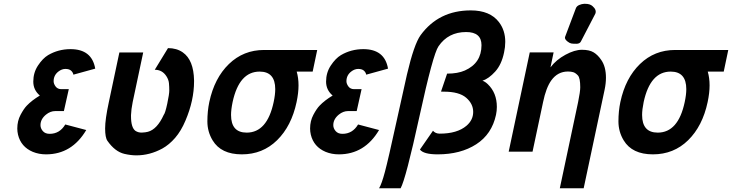

<svg xmlns="http://www.w3.org/2000/svg" viewBox="-20 -801 3866 1014"><path d="M435.5 -114.3Q359.4 14.2 223.1 14.2Q185.5 14.2 153.3 1Q90.8 -25.4 75.2 -89.4Q71.3 -106.4 71.3 -122.1Q71.3 -162.1 88.6 -194.6Q106 -227.1 121.1 -242.7Q147.5 -270.5 190.4 -296.4Q155.8 -325.7 155.8 -370.1Q155.8 -417.5 180.7 -455.1Q205.6 -492.7 233.9 -509.8Q287.6 -541.5 352.5 -541.5Q465.3 -541.5 482.9 -438.5L367.7 -406.7Q365.2 -419.4 355 -428.2Q344.7 -437 325.4 -437Q306.2 -437 288.1 -422.9Q263.2 -403.3 263.2 -372.1Q263.2 -358.4 273.7 -344.2Q284.2 -330.1 304.2 -330.1H343.3L317.4 -214.4H272Q246.1 -214.4 223.1 -195.8Q193.8 -171.9 193.8 -140.1Q193.8 -123 206.3 -108.6Q218.8 -94.2 242.2 -94.2Q295.4 -94.2 324.7 -143.6Z M761.2 -105Q810.1 -118.2 844.7 -194.3Q852.5 -203.1 863.3 -253.4Q874 -303.7 874 -323.2Q874 -342.8 872.3 -361.3Q870.6 -379.9 859.4 -397.5Q837.4 -432.6 797.4 -432.6L867.2 -546.9Q913.1 -546.9 945.3 -524.4Q1002.9 -484.4 1004.9 -376V-371.6Q1004.9 -270.5 959.5 -164.1Q936.5 -109.4 905 -73Q873.5 -36.6 837.4 -16.6Q771 19.5 700.2 19.5Q671.4 19.5 637.2 11.7Q587.4 0 547.4 -57.1Q535.2 -74.2 535.2 -122.6Q535.2 -170.9 554.7 -261.2L610.4 -523.9H736.3L680.7 -261.7Q672.9 -223.1 671.9 -193.4V-187Q671.9 -127 695.3 -109.9Q710.4 -100.1 729.5 -100.8Q748.5 -101.6 761.2 -105Z M1085.4 -262.2Q1112.3 -388.7 1189 -462.9Q1265.6 -537.1 1375 -537.1H1655.3L1631.3 -422.9H1546.9Q1556.6 -389.6 1556.6 -350.1Q1556.6 -310.5 1546.4 -262.2Q1519.5 -135.3 1443.4 -60.5Q1367.2 14.2 1257.3 14.2Q1147.5 14.2 1103 -59.6Q1075.2 -105.5 1075.2 -159.7Q1075.2 -213.9 1085.4 -262.2ZM1208.5 -262.2Q1200.2 -222.2 1200.2 -193.8Q1200.2 -100.6 1282.7 -100.6Q1391.1 -100.6 1425.3 -262.2Q1433.6 -301.3 1433.6 -330.1Q1433.6 -422.9 1351.1 -422.9Q1243.2 -422.9 1208.5 -262.2Z M1981.9 -114.3Q1905.8 14.2 1769.5 14.2Q1731.9 14.2 1699.7 1Q1637.2 -25.4 1621.6 -89.4Q1617.7 -106.4 1617.7 -122.1Q1617.7 -162.1 1635 -194.6Q1652.3 -227.1 1667.5 -242.7Q1693.8 -270.5 1736.8 -296.4Q1702.1 -325.7 1702.1 -370.1Q1702.1 -417.5 1727.1 -455.1Q1752 -492.7 1780.3 -509.8Q1834 -541.5 1898.9 -541.5Q2011.7 -541.5 2029.3 -438.5L1914.1 -406.7Q1911.6 -419.4 1901.4 -428.2Q1891.1 -437 1871.8 -437Q1852.5 -437 1834.5 -422.9Q1809.6 -403.3 1809.6 -372.1Q1809.6 -358.4 1820.1 -344.2Q1830.6 -330.1 1850.6 -330.1H1889.6L1863.8 -214.4H1818.4Q1792.5 -214.4 1769.5 -195.8Q1740.2 -171.9 1740.2 -140.1Q1740.2 -123 1752.7 -108.6Q1765.1 -94.2 1788.6 -94.2Q1841.8 -94.2 1871.1 -143.6Z M2522.9 -562.5Q2522.9 -631.8 2441.9 -631.8Q2347.2 -631.8 2295.9 -556.6Q2267.1 -516.1 2195.3 -186.5Q2122.6 146 2095.7 193.4H1981.9Q1995.6 171.4 2012.9 106.4Q2030.3 41.5 2073.5 -156.5Q2116.7 -354.5 2129.4 -408.2Q2166.5 -566.9 2201.2 -615.2Q2296.9 -746.1 2466.3 -746.1Q2567.9 -746.1 2615.2 -684.1Q2648.4 -640.6 2648.4 -580.1Q2648.4 -552.2 2642.1 -523.9Q2628.9 -460 2595.2 -422.9Q2561.5 -385.7 2527.8 -374.5Q2540 -371.6 2556.2 -356.4Q2604 -310.5 2604 -236.3Q2604 -215.8 2599.6 -194.8Q2577.6 -92.3 2495.1 -39.1Q2412.6 14.2 2291.5 14.2Q2216.8 14.2 2197.8 -11.2L2266.6 -110.4Q2279.8 -95.2 2302.2 -95.2Q2394.5 -95.2 2443.4 -136.7Q2479 -167 2479 -210Q2479 -252.9 2441.9 -284.9Q2404.8 -316.9 2324.2 -316.9H2318.8L2311 -317.4H2309.1Q2309.6 -317.4 2341.3 -412.1Q2397.5 -412.1 2435.1 -428.7Q2522.9 -467.8 2522.9 -562.5Z M3047.9 -582Q3042 -569.8 3023.9 -569.8Q3005.9 -569.8 2997.3 -571.3Q2988.8 -572.8 2977.5 -581.5Q2960 -595.2 2964.4 -606.4L3021.5 -757.8Q3025.9 -769 3039.3 -774.7Q3052.7 -780.3 3064.5 -780.8H3070.8Q3095.7 -780.8 3108.9 -769Q3132.3 -749 3124 -728.5ZM2792.5 0H2666.5L2777.8 -524.4H2903.8L2887.2 -445.3Q2917.5 -485.4 2966.1 -511.7Q3014.6 -538.1 3053.5 -538.1Q3092.3 -538.1 3114.7 -524.7Q3137.2 -511.2 3155.3 -484.4Q3180.2 -448.7 3180.2 -390.6Q3180.2 -360.4 3172.9 -326.2L3062.5 193.4H2936.5L3033.2 -262.2Q3044.4 -316.9 3044.4 -340.3Q3044.4 -389.2 3032 -402.6Q3019.5 -416 3007.6 -419.7Q2995.6 -423.3 2979.5 -423.3Q2925.3 -423.3 2891.6 -376.5Q2863.8 -337.9 2848.1 -261.7Z M3256.3 -262.2Q3283.2 -388.7 3359.9 -462.9Q3436.5 -537.1 3545.9 -537.1H3826.2L3802.2 -422.9H3717.8Q3727.5 -389.6 3727.5 -350.1Q3727.5 -310.5 3717.3 -262.2Q3690.4 -135.3 3614.3 -60.5Q3538.1 14.2 3428.2 14.2Q3318.4 14.2 3273.9 -59.6Q3246.1 -105.5 3246.1 -159.7Q3246.1 -213.9 3256.3 -262.2ZM3379.4 -262.2Q3371.1 -222.2 3371.1 -193.8Q3371.1 -100.6 3453.6 -100.6Q3562 -100.6 3596.2 -262.2Q3604.5 -301.3 3604.5 -330.1Q3604.5 -422.9 3522 -422.9Q3414.1 -422.9 3379.4 -262.2Z"/></svg>

Font: Tuffy
Style: BoldItalic
Weight: 700
Italic angle: -12°
Designer: Thatcher Ulrich, Karoly Barta, Michael Everson
Version: Version 001.271